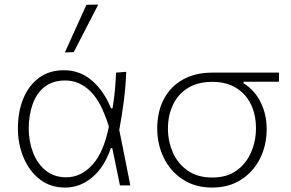

<svg xmlns="http://www.w3.org/2000/svg" viewBox="-20 -813 1276 842"><path d="M265.5 9.5Q200 9.5 153.8 -27Q107.5 -63.5 83 -122.8Q58.5 -182 58.5 -249Q58.5 -323 82.2 -380.8Q106 -438.5 151 -471.8Q196 -505 260.5 -505Q331 -505 383.5 -459.5Q436 -414 467 -338H473.5Q481 -381 484.2 -420.2Q487.5 -459.5 489 -494.5L533.5 -498Q531.5 -435.5 523 -370.2Q514.5 -305 503 -243Q515.5 -182 527.5 -121.5Q539.5 -61 551.5 0H506Q497.5 -41 489.2 -81.8Q481 -122.5 472.5 -163H466Q437.5 -79.5 384.2 -35Q331 9.5 265.5 9.5ZM271 -35.5Q334.5 -35.5 384.5 -89.5Q434.5 -143.5 457.5 -258Q423.5 -368 375.2 -414Q327 -460 266.5 -460Q210.5 -460 175 -431.5Q139.5 -403 122.8 -355Q106 -307 106 -249Q106 -195 124.2 -146Q142.5 -97 179.2 -66.2Q216 -35.5 271 -35.5ZM264.5 -583Q288.5 -636 312 -688.2Q335.5 -740.5 359 -792L411 -793Q383.5 -740.5 357 -688.5Q330.5 -636.5 303.5 -584.5Z M911 9.5Q835 9.5 780.8 -26.5Q726.5 -62.5 698 -121.5Q669.5 -180.5 669.5 -249Q669.5 -323.5 698.8 -378.8Q728 -434 782.2 -464.2Q836.5 -494.5 910.5 -494.5H1203.5V-454.5H1048V-448Q1097 -417.5 1123.2 -364.2Q1149.5 -311 1149.5 -247Q1149.5 -175.5 1120 -117.2Q1090.5 -59 1037 -24.8Q983.5 9.5 911 9.5ZM911 -34.5Q975.5 -34.5 1018 -65.5Q1060.5 -96.5 1081.5 -145.8Q1102.5 -195 1102.5 -250.5Q1102.5 -310 1080.2 -355.8Q1058 -401.5 1015.2 -427.8Q972.5 -454 911 -454Q847.5 -454 804.2 -427.2Q761 -400.5 738.8 -354Q716.5 -307.5 716.5 -249Q716.5 -193.5 738 -144.5Q759.5 -95.5 802.8 -65Q846 -34.5 911 -34.5Z"/></svg>

Font: Commissioner ExtraLight
Style: Regular
Weight: 200
Designer: Kostas Bartsokas
Foundry: Kostas Bartsokas
Version: Version 1.000; ttfautohint (v1.8.3)